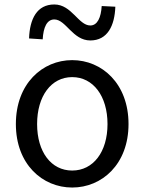

<svg xmlns="http://www.w3.org/2000/svg" viewBox="-20 -826 646 859"><path d="M303 13C436 13 555 -91 555 -271C555 -452 436 -557 303 -557C170 -557 51 -452 51 -271C51 -91 170 13 303 13ZM303 -63C209 -63 146 -146 146 -271C146 -396 209 -481 303 -481C397 -481 461 -396 461 -271C461 -146 397 -63 303 -63ZM384 -645C461 -645 493 -711 496 -796L435 -799C432 -748 416 -712 384 -712C331 -712 301 -806 223 -806C145 -806 113 -741 110 -654L171 -650C174 -704 190 -739 223 -739C275 -739 305 -645 384 -645Z"/></svg>

Font: Source Han Sans HK
Style: Regular
Weight: 400
Designer: Ryoko NISHIZUKA 西塚涼子 (kana, bopomofo & ideographs); Paul D. Hunt (Latin, Greek & Cyrillic); Sandoll Communications 산돌커뮤니
Foundry: Adobe
Version: Version 2.000;hotconv 1.0.107;makeotfexe 2.5.65593